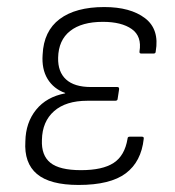

<svg xmlns="http://www.w3.org/2000/svg" viewBox="-20 -514 496 545"><path d="M203 11Q122 11 85 -20Q48 -51 52 -113Q53 -166 82.5 -202.5Q112 -239 165 -249V-250Q132 -262 115 -290Q98 -318 101 -359Q104 -426 149.5 -460Q195 -494 276 -494Q350 -494 391.5 -462.5Q433 -431 422 -368Q422 -362 416 -362H381Q375 -362 376 -368Q383 -411 354 -431.5Q325 -452 272 -452Q212 -452 179 -426Q146 -400 145 -350Q144 -310 167.5 -288.5Q191 -267 238 -267H313Q319 -267 318 -260L314 -234Q314 -228 307 -228H228Q167 -228 133.5 -198.5Q100 -169 99 -117Q97 -73 123 -52Q149 -31 210 -31Q271 -31 302.5 -51.5Q334 -72 342 -120Q342 -126 348 -126H383Q389 -126 388 -120Q381 -55 337 -22Q293 11 203 11Z"/></svg>

Font: Sofia Sans Semi Condensed Light
Style: Italic
Weight: 300
Italic angle: -9°
Version: Version 4.100